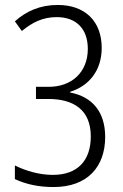

<svg xmlns="http://www.w3.org/2000/svg" viewBox="-20 -744 497 774"><path d="M390 -551C390 -658 323 -724 213 -724C141 -724 86 -699 40 -658L68 -619C111 -654 152 -675 209 -675C286 -675 334 -629 334 -547C334 -452 268 -394 177 -394H125V-345H175C277 -345 346 -301 346 -194C346 -99 295 -39 193 -39C139 -39 84 -55 40 -77V-22C85 -1 136 10 196 10C333 10 404 -72 404 -192C404 -293 352 -354 263 -371V-374C337 -397 390 -458 390 -551Z"/></svg>

Font: Noto Sans Arabic UI Cn Lt
Style: Regular
Weight: 300
Width: 3
Designer: Monotype Design Team, Nadine Chahine and Nizar Qandah
Foundry: Monotype Imaging Inc.
Version: Version 2.010